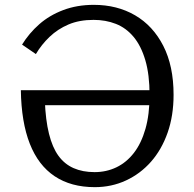

<svg xmlns="http://www.w3.org/2000/svg" viewBox="-20 -755 801 792"><path d="M367 -735Q463 -735 537 -692Q611 -649 653.5 -566Q696 -483 696 -364Q696 -278 671.5 -208Q647 -138 603 -88Q559 -38 499.5 -10.5Q440 17 371 17Q273 17 205.5 -28Q138 -73 103 -162Q68 -251 66 -383H640L641 -321H145L165 -339Q168 -260 182 -203.5Q196 -147 221 -112.5Q246 -78 283.5 -61.5Q321 -45 370 -45Q419 -45 460.5 -65Q502 -85 532.5 -124.5Q563 -164 580 -223.5Q597 -283 597 -363Q597 -447 579.5 -506.5Q562 -566 531 -603Q500 -640 458 -656.5Q416 -673 366 -673Q307 -673 262.5 -654Q218 -635 184.5 -603Q151 -571 128 -532L71 -571Q100 -618 142 -655Q184 -692 241 -713.5Q298 -735 367 -735Z"/></svg>

Font: Roboto Serif
Style: Regular
Weight: 400
Designer: Greg Gazdowicz
Foundry: Commercial Type
Version: Version 1.008